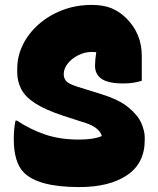

<svg xmlns="http://www.w3.org/2000/svg" viewBox="-20 -740 640 780"><path d="M353 -720Q400 -720 433 -706.5Q466 -693 494 -665Q556 -603 556 -513V-412Q541 -407 522.5 -404Q504 -401 481 -401Q420 -401 393 -419.5Q366 -438 366 -473Q366 -495 371 -528Q364 -529 354 -529Q324 -529 297.5 -515.5Q271 -502 255 -481.5Q239 -461 239 -440V-436Q240 -419 251 -408.5Q262 -398 297 -387L393 -357Q464 -335 502 -303.5Q540 -272 554 -240Q568 -208 568 -182V-171Q568 -77 496.5 -28.5Q425 20 302 20Q133 20 75 -41Q56 -61 46 -94.5Q36 -128 36 -175Q36 -198 38 -217.5Q40 -237 43 -250H49Q103 -214 163.5 -193.5Q224 -173 300 -173Q330 -173 353.5 -176.5Q377 -180 393 -187V-190Q381 -223 329 -240L236 -270Q164 -294 123.5 -320Q83 -346 66.5 -377.5Q50 -409 50 -447V-460Q50 -512 73 -558.5Q96 -605 137.5 -641.5Q179 -678 234 -699Q289 -720 353 -720Z"/></svg>

Font: Recursive Mn Csl St Blk
Style: Regular
Weight: 900
Monospace: yes
Version: Version 1.079;hotconv 1.0.112;makeotfexe 2.5.65598; ttfautoh